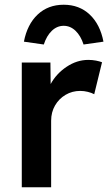

<svg xmlns="http://www.w3.org/2000/svg" viewBox="-20 -791 461 811"><path d="M72 0V-527H193L194 -436Q218 -480 261.5 -509Q305 -538 353 -538Q370 -538 385.5 -535Q401 -532 411 -528L378 -393Q367 -399 351 -403Q335 -407 319 -407Q285 -407 257 -390.5Q229 -374 212.5 -345.5Q196 -317 196 -281V0ZM165 -603 81 -615Q95 -688 139 -729.5Q183 -771 249 -771Q315 -771 359 -729.5Q403 -688 417 -615L333 -603Q321 -640 299 -661Q277 -682 249 -682Q221 -682 199 -661Q177 -640 165 -603Z"/></svg>

Font: Lexend Deca Medium
Style: Regular
Weight: 500
Designer: Bonnie Shaver-Troup, Thomas Jockin
Foundry: Lexend
Version: Version 1.008; ttfautohint (v1.8.4.7-5d5b)